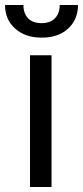

<svg xmlns="http://www.w3.org/2000/svg" viewBox="-49 -750 332 770"><path d="M157.7 0H71.3V-528.3H157.7ZM263.7 -730Q263.7 -670.9 223.6 -634.8Q183.6 -598.6 117.7 -599.1Q52.2 -599.1 11.7 -635.3Q-28.8 -671.4 -28.8 -730H44.9Q44.9 -696.3 63.5 -676.8Q82 -657.2 117.2 -657.2Q152.3 -657.2 170.9 -676.3Q190.4 -695.3 190.4 -730Z"/></svg>

Font: RobotoCondensed-Regular
Style: Regular
Weight: 400
Designer: Google
Version: Version 2.001201; 2014